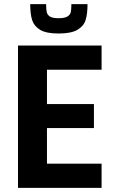

<svg xmlns="http://www.w3.org/2000/svg" viewBox="-20 -908 556 928"><path d="M67 0V-688H471V-571H207V-405H434V-289H207V-117H471V0ZM126 -888H203Q203 -862 206 -849Q209 -836 221.5 -828Q234 -820 263 -820Q292 -820 305.5 -828Q319 -836 322 -849Q325 -862 325 -888H403Q403 -840 393.5 -810.5Q384 -781 353.5 -763.5Q323 -746 263 -746Q204 -746 174.5 -763.5Q145 -781 135.5 -810.5Q126 -840 126 -888Z"/></svg>

Font: Saira Semi Condensed SemiBold
Style: Regular
Weight: 600
Width: 4
Designer: Hector Gatti with collaboration of the Omnibus-Type team
Foundry: Omnibus-Type
Version: Version 1.001; ttfautohint (v1.8)